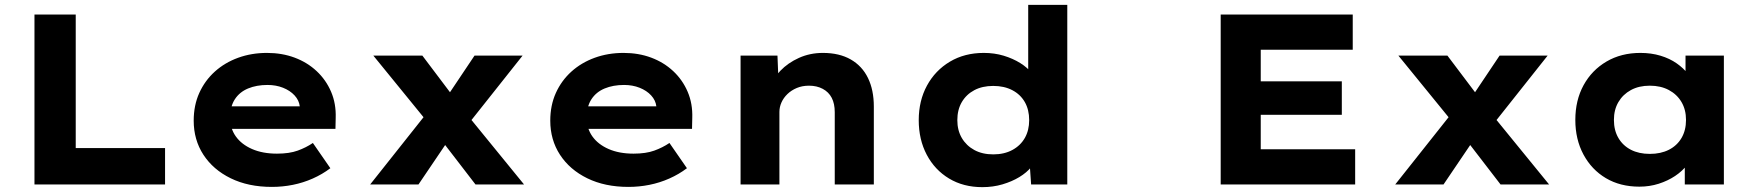

<svg xmlns="http://www.w3.org/2000/svg" viewBox="-20 -760 7243 791"><path d="M122 0V-700H292V-150H660V0Z M1100 10Q1003 10 930.5 -25.5Q858 -61 818 -122.5Q778 -184 778 -263Q778 -326 801 -377Q824 -428 865 -465Q906 -502 961 -522Q1016 -542 1080 -542Q1142 -542 1194 -522.5Q1246 -503 1284.5 -467Q1323 -431 1344 -382Q1365 -333 1363 -274L1362 -229H883L860 -322H1232L1215 -302V-322Q1212 -347 1193.5 -367Q1175 -387 1146 -398.5Q1117 -410 1082 -410Q1037 -410 1002 -395.5Q967 -381 947.5 -351Q928 -321 928 -275Q928 -231 951.5 -198Q975 -165 1018.5 -146Q1062 -127 1121 -127Q1172 -127 1206.5 -139.5Q1241 -152 1269 -171L1341 -67Q1308 -42 1268.5 -24.5Q1229 -7 1186.5 1.5Q1144 10 1100 10Z M1939 0 1792 -191 1751 -245 1518 -531H1720L1852 -356L1896 -298L2139 0ZM1505 0 1743 -300 1840 -201 1704 0ZM1895 -231 1801 -331 1935 -531H2133Z M2569 10Q2472 10 2399.5 -25.5Q2327 -61 2287 -122.5Q2247 -184 2247 -263Q2247 -326 2270 -377Q2293 -428 2334 -465Q2375 -502 2430 -522Q2485 -542 2549 -542Q2611 -542 2663 -522.5Q2715 -503 2753.5 -467Q2792 -431 2813 -382Q2834 -333 2832 -274L2831 -229H2352L2329 -322H2701L2684 -302V-322Q2681 -347 2662.5 -367Q2644 -387 2615 -398.5Q2586 -410 2551 -410Q2506 -410 2471 -395.5Q2436 -381 2416.5 -351Q2397 -321 2397 -275Q2397 -231 2420.5 -198Q2444 -165 2487.5 -146Q2531 -127 2590 -127Q2641 -127 2675.5 -139.5Q2710 -152 2738 -171L2810 -67Q2777 -42 2737.5 -24.5Q2698 -7 2655.5 1.5Q2613 10 2569 10Z M3031 0V-531H3183L3188 -407L3150 -396Q3163 -435 3194.5 -468Q3226 -501 3271.5 -521.5Q3317 -542 3370 -542Q3438 -542 3485 -515Q3532 -488 3556 -438.5Q3580 -389 3580 -321V0H3419V-298Q3419 -333 3406.5 -357Q3394 -381 3369.5 -394Q3345 -407 3313 -407Q3285 -407 3262.5 -397.5Q3240 -388 3224 -372.5Q3208 -357 3199.5 -338Q3191 -319 3191 -299V0H3112Q3079 0 3059 0Q3039 0 3031 0Z M4027 11Q3949 11 3890 -24.5Q3831 -60 3798 -122.5Q3765 -185 3765 -265Q3765 -345 3799 -407.5Q3833 -470 3893.5 -506Q3954 -542 4033 -542Q4077 -542 4115 -530.5Q4153 -519 4183.5 -500Q4214 -481 4232.5 -456.5Q4251 -432 4254 -407L4216 -398V-740H4377V0H4228L4219 -129L4251 -121Q4248 -96 4229 -72.5Q4210 -49 4179.5 -30.5Q4149 -12 4110 -0.5Q4071 11 4027 11ZM4072 -124Q4117 -124 4150.5 -142Q4184 -160 4202 -191.5Q4220 -223 4220 -265Q4220 -308 4202 -339.5Q4184 -371 4150.5 -388.5Q4117 -406 4072 -406Q4027 -406 3994 -388.5Q3961 -371 3942.5 -339.5Q3924 -308 3924 -265Q3924 -223 3942.5 -191.5Q3961 -160 3994 -142Q4027 -124 4072 -124Z M5009 0V-700H5553V-555H5174V-145H5563V0ZM5093 -287V-425H5508V-287Z M6162 0 6015 -191 5974 -245 5741 -531H5943L6075 -356L6119 -298L6362 0ZM5728 0 5966 -300 6063 -201 5927 0ZM6118 -231 6024 -331 6158 -531H6356Z M6734 9Q6655 9 6596 -26Q6537 -61 6503.5 -123.5Q6470 -186 6470 -266Q6470 -347 6504 -409Q6538 -471 6598.5 -506.5Q6659 -542 6738 -542Q6783 -542 6821 -530.5Q6859 -519 6887.5 -499Q6916 -479 6934.5 -455Q6953 -431 6959 -405H6924V-531H7082V0H6921V-136L6955 -131Q6949 -105 6930 -80Q6911 -55 6881 -35Q6851 -15 6813.5 -3Q6776 9 6734 9ZM6777 -126Q6822 -126 6855.5 -143Q6889 -160 6907.5 -191.5Q6926 -223 6926 -266Q6926 -308 6907.5 -339.5Q6889 -371 6855.5 -389Q6822 -407 6777 -407Q6732 -407 6699 -389Q6666 -371 6647.5 -339.5Q6629 -308 6629 -266Q6629 -223 6647.5 -191.5Q6666 -160 6699 -143Q6732 -126 6777 -126Z"/></svg>

Font: Lexend Exa
Style: Bold
Weight: 700
Designer: Bonnie Shaver-Troup, Thomas Jockin
Foundry: Lexend
Version: Version 1.007